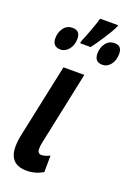

<svg xmlns="http://www.w3.org/2000/svg" viewBox="-160 -898 673 969"><g transform="rotate(20 176.5 -414.0)"><path d="M206 -687Q224 -710 254.5 -757Q285 -804 297 -830L299 -838H202Q196 -815 178.5 -768Q161 -721 150 -696V-687ZM129 -704Q129 -747 88 -747Q57 -747 40 -723Q23 -699 23 -669Q23 -623 67 -623Q91 -623 110 -645.5Q129 -668 129 -704ZM353 -704Q353 -747 314 -747Q283 -747 266 -723Q249 -699 249 -669Q249 -623 291 -623Q317 -623 335 -645.5Q353 -668 353 -704ZM202 -14 203 -103Q177 -90 158 -90Q137 -90 137 -116Q137 -125 138 -133Q139 -141 141 -150L224 -544H112L31 -162Q21 -118 21 -86Q21 10 115 10Q161 10 202 -14Z"/></g></svg>

Font: Noto Sans Display Condensed
Style: Bold Italic
Weight: 700
Width: 3
Designer: Monotype Design team
Foundry: Monotype Imaging Inc.
Version: 1.000